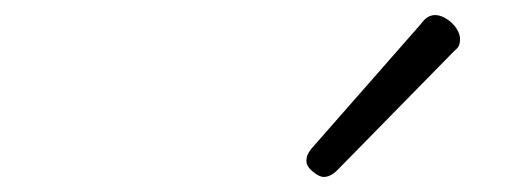

<svg xmlns="http://www.w3.org/2000/svg" viewBox="-20 -860 685 255"><path d="M410 -625Q404 -625 395.5 -632Q387 -639 387 -646Q387 -651 388.5 -654.5Q390 -658 394 -663L538 -827Q544 -835 548.5 -837.5Q553 -840 558 -840Q565 -840 573 -835Q581 -830 586 -822.5Q591 -815 591 -808Q591 -803 589.5 -799.5Q588 -796 583 -792L428 -634Q419 -625 410 -625Z"/></svg>

Font: Playwrite CU ExtraLight
Style: Regular
Weight: 250
Designer: Veronika Burian, José Scaglione
Foundry: TypeTogether
Version: Version 1.002